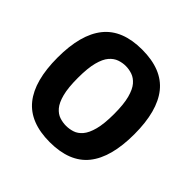

<svg xmlns="http://www.w3.org/2000/svg" viewBox="-175 -839 1014 1014"><g transform="rotate(45 331.5 -332.5)"><path d="M331.4 12.8Q184.2 12.8 114.6 -73.5Q45 -159.8 45 -332.8Q45 -505.2 114.6 -591.8Q184.2 -678.4 331.4 -678.4Q479.8 -678.4 549.1 -591.8Q618.4 -505.2 618.4 -332.8Q618.4 -159.8 549.1 -73.5Q479.8 12.8 331.4 12.8ZM331.4 -109Q356 -109 380.1 -116.8Q404.2 -124.6 423.8 -147.5Q443.4 -170.4 455.3 -214.9Q467.2 -259.4 467.2 -332.8Q467.2 -405.2 455.3 -449.6Q443.4 -494 423.8 -516.7Q404.2 -539.4 380.1 -547.7Q356 -556 331.4 -556Q307.4 -556 283.3 -547.7Q259.2 -539.4 239.6 -516.7Q220 -494 208.4 -449.6Q196.8 -405.2 196.8 -332.8Q196.8 -259.4 208.4 -214.9Q220 -170.4 239.6 -147.5Q259.2 -124.6 283.3 -116.8Q307.4 -109 331.4 -109Z"/></g></svg>

Font: Maven Pro VF Beta
Style: Regular
Weight: 400
Designer: Joe Prince
Foundry: Joe Prince
Version: Version 2.002